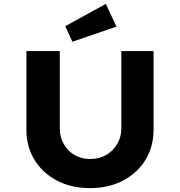

<svg xmlns="http://www.w3.org/2000/svg" viewBox="-20 -963 927 989"><path d="M444 6Q347 6 273 -33Q199 -72 157.5 -140Q116 -208 116 -295V-700H288V-302Q288 -257 308.5 -221Q329 -185 364 -164.5Q399 -144 444 -144Q491 -144 526.5 -164.5Q562 -185 583.5 -221Q605 -257 605 -302V-700H771V-295Q771 -208 729.5 -140Q688 -72 614 -33Q540 6 444 6ZM353 -748 316 -828 525 -943 580 -826Z"/></svg>

Font: Lexend Exa
Style: Bold
Weight: 700
Designer: Bonnie Shaver-Troup, Thomas Jockin
Foundry: Lexend
Version: Version 1.007